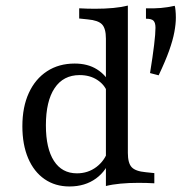

<svg xmlns="http://www.w3.org/2000/svg" viewBox="-20 -653 673 684"><path d="M545.2 -384.7 514.5 -392.7Q524.2 -452.4 529 -492.7Q533.9 -533.1 533.9 -554Q533.9 -571.8 527 -579Q520.2 -586.3 500 -586.3V-623.4Q529.8 -622.6 553.2 -624.6Q576.6 -626.6 602.4 -632.3Q604 -629 605.2 -616.5Q606.5 -604 606.5 -590.3Q606.5 -567.7 601.2 -539.1Q596 -510.5 582.7 -473Q569.4 -435.5 545.2 -384.7ZM227.4 11.3Q176.6 11.3 138.7 -14.9Q100.8 -41.1 80.2 -89.5Q59.7 -137.9 59.7 -203.2Q59.7 -271.8 82.7 -321.8Q105.6 -371.8 147.6 -399.2Q189.5 -426.6 246 -426.6Q292.7 -426.6 325.4 -406Q358.1 -385.5 374.2 -350.8L362.1 -325Q352.4 -351.6 326.2 -368.5Q300 -385.5 263.7 -385.5Q205.6 -385.5 174.6 -339.1Q143.5 -292.7 143.5 -206.5Q143.5 -124.2 172.2 -79.8Q200.8 -35.5 254 -35.5Q293.5 -35.5 323.4 -58.1Q353.2 -80.6 365.3 -117.7L374.2 -92.7Q361.3 -46 322.2 -17.3Q283.1 11.3 227.4 11.3ZM357.3 0V-206.5H435.5V-108.1Q435.5 -71.8 449.2 -57.3Q462.9 -42.7 499.2 -39.5L529.8 -36.3V0Q516.1 -0.8 502.4 -1.2Q488.7 -1.6 473.4 -1.6Q438.7 -1.6 409.3 1.2Q379.8 4 357.3 9.7ZM357.3 -206.5V-515.3Q357.3 -551.6 343.5 -566.1Q329.8 -580.6 292.7 -583.9L262.1 -587.1V-623.4Q277.4 -622.6 290.7 -622.2Q304 -621.8 318.5 -621.8Q354 -621.8 383.5 -624.6Q412.9 -627.4 435.5 -633.1V-623.4V-206.5Z"/></svg>

Font: Playfair 9pt
Style: Regular
Weight: 400
Designer: Claus Eggers Sørensen
Foundry: Claus Eggers Sørensen
Version: Version 2.203